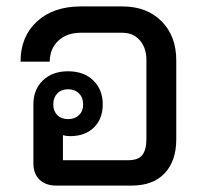

<svg xmlns="http://www.w3.org/2000/svg" viewBox="-20 -578 643 598"><path d="M529 -390V-144Q529 -77 493 -38.5Q457 0 390 0H155Q122 0 103 -18.5Q84 -37 84 -69V-253Q84 -299 113.5 -327.5Q143 -356 192 -356Q241 -356 270.5 -327.5Q300 -299 300 -253Q300 -208 272.5 -181Q245 -154 199 -154Q186 -154 176 -157V-79H379Q411 -79 423.5 -95.5Q436 -112 436 -145V-391Q436 -429 415.5 -452.5Q395 -476 361 -476H232Q188 -476 161.5 -451Q135 -426 135 -386H44Q44 -464 95 -511Q146 -558 232 -558H361Q437 -558 483 -512Q529 -466 529 -390ZM146 -253Q146 -232 158.5 -219.5Q171 -207 192 -207Q213 -207 226 -219.5Q239 -232 239 -253Q239 -274 226 -287Q213 -300 192 -300Q171 -300 158.5 -287Q146 -274 146 -253Z"/></svg>

Font: Bai Jamjuree Medium
Style: Regular
Weight: 500
Version: Version 1.000; ttfautohint (v1.6)